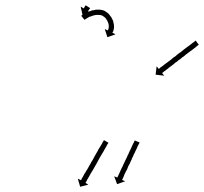

<svg xmlns="http://www.w3.org/2000/svg" viewBox="-20 -596 779 733"><path d="M324 -564Q323 -564 323 -564Q323 -563 323 -564Q323 -563 323 -563Q322 -562 322 -562Q321 -561 321 -561Q321 -561 321 -560.5Q321 -560 321 -560Q321 -561 320 -559Q319 -558 319 -558Q319 -557 319 -557Q319 -557 318 -557Q318 -556 318 -556Q318 -555 317 -555Q317 -554 317 -554Q317 -554 316.5 -553.5Q316 -553 316 -553Q316 -553 316 -553Q317 -554 316 -553L327 -545L295 -539L288 -571L299 -564Q299 -564 299 -564Q299 -564 300 -564Q300 -565 300 -565Q300 -565 301 -566Q301 -566 301 -567Q301 -567 302 -568Q302 -568 303 -569Q303 -570 303 -570Q303 -570 304 -571Q304 -572 305 -572Q305 -572 305 -573Q306 -574 306 -574Q306 -574 306 -575Q307 -575 307 -575Q307 -575 307 -576Q307 -576 307 -576L324 -565Q324 -565 324 -564ZM292 -537Q292 -537 292 -537Q292 -537 292 -537Q292 -537 292 -537Q292 -537 292 -537Q294 -539 297 -541Q297 -541 297 -541Q297 -541 297 -541Q297 -541 297 -541Q297 -541 297 -541Q300 -543 304 -545Q304 -545 304.5 -545Q305 -545 305 -545Q305 -546 305 -546Q305 -546 305 -546Q310 -548 315 -551Q315 -551 315 -551Q315 -551 315 -551Q315 -551 315.5 -551Q316 -551 316 -551Q322 -553 329 -555Q329 -555 329 -555Q329 -555 329 -555Q329 -556 329 -556Q329 -556 329 -556Q336 -557 344 -558Q344 -558 344 -558Q344 -558 344 -559Q344 -559 344.5 -559Q345 -559 345 -559Q353 -559 361 -559Q361 -559 361 -559Q362 -559 362 -559Q371 -558 379 -555Q379 -555 379 -554Q380 -554 380 -554Q387 -550 394 -544Q394 -544 394 -544Q394 -544 394 -544Q394 -544 394.5 -543.5Q395 -543 395 -543Q400 -537 405 -530Q405 -530 405 -530Q405 -530 405 -530Q405 -530 405 -530Q405 -530 405 -530Q409 -523 412 -516Q412 -516 412 -515.5Q412 -515 412 -515Q412 -515 412 -515Q412 -515 412 -515Q414 -508 415 -501Q415 -501 415 -501Q415 -501 415 -501Q415 -501 415 -500.5Q415 -500 415 -500Q416 -494 415 -488Q415 -488 415 -488Q415 -488 415 -488Q415 -488 415 -488Q415 -488 415 -488Q414 -483 413 -479Q413 -479 413 -479Q413 -479 413 -479Q413 -479 413 -478.5Q413 -478 413 -478Q411 -475 410 -473Q410 -473 410 -473Q410 -473 410 -473Q410 -473 410 -473Q410 -473 410 -473Q410 -472 409 -471L421 -465L390 -454L380 -485L391 -480Q392 -480 392 -481Q392 -481 392 -481Q392 -481 392 -481Q392 -481 392 -481Q392 -481 392 -481Q393 -483 394 -485Q394 -485 394 -485Q394 -485 394 -485Q394 -485 394 -485Q394 -485 394 -485Q394 -488 395 -491Q395 -491 395 -491Q395 -491 395 -491Q395 -491 395 -491Q395 -491 395 -491Q396 -495 395 -500Q395 -500 395 -499.5Q395 -499 395 -499Q395 -499 395 -499Q395 -499 395 -499Q395 -504 393 -509Q393 -509 393 -509Q393 -509 393 -509Q393 -509 393 -509Q393 -509 393 -509Q391 -514 388 -520Q388 -520 388 -520Q388 -520 388 -520Q388 -519 388 -519Q388 -519 388 -519Q385 -525 380 -530Q380 -530 380 -529.5Q380 -529 380 -529Q381 -529 381 -529Q381 -529 381 -529Q376 -533 370 -537Q370 -537 371 -536Q371 -536 371 -536Q365 -539 359 -539Q359 -539 360 -539Q361 -539 361 -539Q354 -539 347 -539Q347 -539 347 -539Q347 -539 347 -539Q347 -539 347 -539Q347 -539 347 -539Q340 -538 334 -536Q334 -536 334 -536Q334 -536 334 -536Q334 -536 334 -536Q334 -536 334 -536Q328 -534 323 -532Q323 -532 323 -532Q323 -532 323 -532Q323 -532 323 -532.5Q323 -533 323 -533Q319 -530 314 -528Q314 -528 314 -528Q314 -528 315 -528Q315 -528 315 -528Q315 -528 315 -528Q311 -526 308 -524Q308 -524 308 -524Q308 -524 308 -524Q308 -524 308 -524Q308 -524 308 -524Q306 -522 304 -521Q304 -521 304 -521Q304 -521 304 -521Q304 -521 304 -521Q304 -521 304 -521Q303 -521 303 -520L290 -536Q291 -536 292 -537ZM737 -424Q736 -423 733 -421Q731 -419 729.5 -418Q728 -417 726 -415Q724 -413 721.5 -411.5Q719 -410 717 -408Q712 -405 706 -400Q703 -398 700 -395.5Q697 -393 694 -391Q691 -389 688 -386.5Q685 -384 682 -381Q678 -379 675 -376.5Q672 -374 669 -371Q665 -369 662 -366.5Q659 -364 656 -361Q652 -359 649 -356.5Q646 -354 643 -351Q637 -347 631 -342Q628 -340 625.5 -338Q623 -336 621 -334Q618 -332 616 -330.5Q614 -329 612 -327Q610 -326 608 -324.5Q606 -323 605 -322Q601 -319 600 -318Q600 -318 599.5 -317.5Q599 -317 599 -317L607 -307L574 -311L578 -343L586 -333Q588 -335 588 -334Q589 -335 592 -338Q594 -339 596 -340.5Q598 -342 599 -343Q602 -345 604 -346.5Q606 -348 608 -350Q611 -352 613.5 -354Q616 -356 619 -358Q622 -360 625 -362.5Q628 -365 631 -367Q634 -370 637 -372Q640 -374 643 -377Q647 -379 650 -381.5Q653 -384 656 -387Q660 -390 663 -392.5Q666 -395 670 -397Q675 -401 682 -407Q685 -409 688 -411.5Q691 -414 694 -416Q699 -420 705 -424Q709 -427 714 -431Q715 -432 717 -433.5Q719 -435 721 -436Q722 -437 723 -438Q724 -439 725 -440Q726 -440 727 -441L739 -425Q739 -425 737 -424ZM512 -50Q511 -49 510 -46Q509 -44 508 -42Q507 -40 506 -39Q505 -36 504 -34Q503 -32 502 -29Q499 -22 497 -19Q496 -16 494.5 -13Q493 -10 491 -7Q490 -3 488.5 0Q487 3 485 6Q484 10 482.5 13Q481 16 479 20Q478 23 476.5 26Q475 29 473 33Q471 36 469.5 39Q468 42 467 46Q466 49 464.5 52Q463 55 461 58Q460 61 456 68Q455 71 454 73Q453 75 452 78Q450 82 449 85Q447 88 447 89Q446 90 446 91L458 96L427 107L416 77L428 82Q428 82 428 81.5Q428 81 428 81Q429 79 429.5 78Q430 77 431 76Q431 74 432 72.5Q433 71 434 69Q435 66 438 60Q439 57 440.5 54.5Q442 52 443 49Q445 46 446 43Q447 40 449 37Q450 34 451.5 31Q453 28 455 24Q456 21 458 17.5Q460 14 461 11Q463 8 464.5 4.5Q466 1 467 -2Q469 -5 470.5 -8.5Q472 -12 473 -15Q477 -23 479 -27Q481 -31 484 -38Q487 -44 488 -47Q489 -49 490 -50.5Q491 -52 492 -54Q492 -55 492.5 -56Q493 -57 494 -59Q494 -59 494 -59.5Q494 -60 494 -60L513 -52Q512 -51 512 -50.5Q512 -50 512 -50ZM393 -49Q392 -48 390 -45Q388 -41 386 -37Q383 -32 380 -27Q377 -22 374 -16Q370 -9 366 -3Q362 4 358 11Q354 18 350 26Q346 33 342 40Q338 47 334 54Q330 60 326 67Q323 73 320 78Q317 84 314 88Q312 92 310 96Q308 99 307 101Q306 102 306 102L317 109L286 117L277 86L289 92Q289 92 290 91Q291 89 292 86Q295 82 297 78Q299 74 302 68Q306 63 309 57Q313 51 317 44Q320 37 325 30Q328 23 333 16Q337 8 341 1Q345 -5 349 -13Q353 -19 356 -26Q360 -32 363 -37Q366 -42 369 -47Q371 -51 373 -55Q375 -58 376 -59Q375 -59 377 -61L394 -51Q393 -50 393 -49Z"/></svg>

Font: FRB American Cursive Just Arrows Thin
Style: Italic
Weight: 100
Italic angle: -25°
Version: Version 2.0;Modular Font Editor K font №1